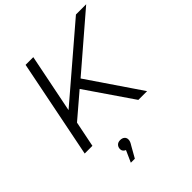

<svg xmlns="http://www.w3.org/2000/svg" viewBox="-255 -862 1286 1286"><g transform="rotate(-45 388.0 -219.0)"><path d="M653 0H570L344 -330L172 -183L135 0H62L202 -700H275L191 -282L679 -700H776L398 -375ZM336 140Q336 151 332 160.5Q328 170 318 186L275 262H237L274 179Q263 175 256.5 166.5Q250 158 250 147Q250 128 261.5 116Q273 104 293 104Q313 104 324.5 114Q336 124 336 140Z"/></g></svg>

Font: Montserrat Alternates
Style: Italic
Weight: 400
Italic angle: -11.3°
Designer: Julieta Ulanovsky
Foundry: Julieta Ulanovsky
Version: Version 7.200